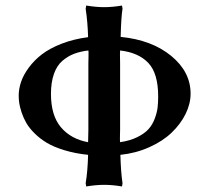

<svg xmlns="http://www.w3.org/2000/svg" viewBox="-20 -671 717 697"><path d="M291 -5.9Q298.3 -49.8 299.8 -108.9Q252.9 -113.8 214.4 -125.5Q175.8 -137.2 150.4 -152.3Q125 -167.5 105.5 -187Q85.9 -206.5 75.4 -224.9Q64.9 -243.2 58.3 -263.2Q51.8 -283.2 49.8 -297.1Q47.9 -311 47.9 -324.2Q47.9 -348.1 56.4 -373.5Q64.9 -398.9 84.5 -425.5Q104 -452.1 132.3 -473.9Q160.6 -495.6 204.1 -512.5Q247.6 -529.3 299.8 -536.1Q298.3 -590.8 291 -639.2L293 -650.9Q329.1 -645 357.9 -645Q388.7 -645 422.9 -650.9L424.8 -639.2Q419.9 -611.8 418 -537.1Q531.2 -525.9 601.6 -468Q671.9 -410.2 671.9 -331.1Q671.9 -293.9 653.6 -257.1Q635.3 -220.2 602.8 -189.2Q570.3 -158.2 521.7 -136.5Q473.1 -114.7 417 -108.9Q418.9 -43.9 424.8 -5.9L422.9 5.9Q388.7 0 357.9 0Q329.1 0 293 5.9ZM416 -199.2Q416 -197.3 415.5 -178.2Q415 -159.2 416 -154.8Q452.1 -160.2 478.3 -173.1Q504.4 -186 518.8 -201.9Q533.2 -217.8 541.5 -239.7Q549.8 -261.7 552 -279.8Q554.2 -297.9 554.2 -320.8Q554.2 -404.3 518.8 -442.1Q483.4 -480 416 -487.8Q415.5 -481 415.5 -472.9Q415.5 -464.8 415.8 -454.8Q416 -444.8 416 -439.9ZM165 -330.1Q165 -251.5 201.4 -208.7Q237.8 -166 299.8 -154.8Q300.8 -175.8 300.8 -200.2V-439.9Q300.8 -442.4 301.3 -464.6Q301.8 -486.8 300.8 -487.8Q272 -484.4 249.3 -475.8Q226.6 -467.3 206.5 -450.2Q186.5 -433.1 175.8 -402.6Q165 -372.1 165 -330.1Z"/></svg>

Font: Linear Smooth
Style: Bold
Weight: 700
Designer: Philipp H. Poll, Flanker
Foundry: Philipp H. Poll, reworked by Flanker
Version: Version 1.061 | FøM Fix